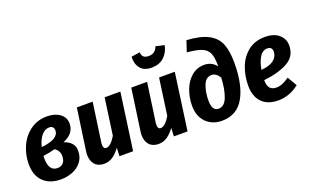

<svg xmlns="http://www.w3.org/2000/svg" viewBox="-89 -1235 2717 1687"><g transform="rotate(-20 1269.5 -391.5)"><path d="M485 -420Q485 -374 459.5 -340.5Q434 -307 378 -283Q422 -270 448 -242Q474 -214 474 -170Q474 -110 442 -68Q410 -26 358 -5Q306 16 248 16Q145 16 85 -41.5Q25 -99 25 -207Q25 -292 59.5 -370.5Q94 -449 161 -498Q228 -547 319 -547Q391 -547 438 -512.5Q485 -478 485 -420ZM184 -309Q347 -325 347 -406Q347 -426 336 -437.5Q325 -449 304 -449Q262 -449 230.5 -410.5Q199 -372 184 -309ZM172 -231 171 -209Q171 -88 252 -88Q287 -88 307 -110.5Q327 -133 327 -176Q327 -224 283 -253Q235 -239 172 -231Z M535 -109Q535 -126 538 -144L593 -531H741L689 -164Q688 -157 688 -146Q688 -108 716 -108Q756 -108 805 -188L853 -531H1000L926 0H798L802 -78Q769 -33 733 -8Q697 17 651 17Q596 17 565.5 -16.5Q535 -50 535 -109Z M1044 -109Q1044 -126 1047 -144L1102 -531H1250L1198 -164Q1197 -157 1197 -146Q1197 -108 1225 -108Q1265 -108 1314 -188L1362 -531H1509L1435 0H1307L1311 -78Q1278 -33 1242 -8Q1206 17 1160 17Q1105 17 1074.5 -16.5Q1044 -50 1044 -109ZM1197 -785 1277 -797Q1280 -766 1295.5 -752.5Q1311 -739 1342 -739Q1404 -739 1426 -800L1506 -781Q1491 -713 1446.5 -673.5Q1402 -634 1332 -634Q1262 -634 1228 -675.5Q1194 -717 1197 -785Z M1549 -195Q1549 -273 1575 -343Q1601 -413 1651.5 -456.5Q1702 -500 1772 -500Q1841 -500 1884 -445V-455Q1884 -531 1866 -570.5Q1848 -610 1802.5 -628.5Q1757 -647 1666 -655L1700 -757Q1830 -749 1901.5 -711Q1973 -673 2000.5 -605Q2028 -537 2028 -426Q2028 -220 1960.5 -102Q1893 16 1753 16Q1694 16 1648 -9.5Q1602 -35 1575.5 -82.5Q1549 -130 1549 -195ZM1875 -343Q1845 -394 1801 -394Q1748 -394 1724 -332.5Q1700 -271 1700 -191Q1700 -94 1761 -94Q1815 -94 1842.5 -164Q1870 -234 1875 -343Z M2533 -406Q2533 -304 2446.5 -256Q2360 -208 2222 -193V-191Q2222 -140 2242.5 -117.5Q2263 -95 2301 -95Q2331 -95 2359 -106.5Q2387 -118 2423 -143L2475 -54Q2385 17 2280 17Q2181 17 2127 -38.5Q2073 -94 2073 -195Q2073 -284 2103 -364.5Q2133 -445 2197 -496.5Q2261 -548 2357 -548Q2439 -548 2486 -507.5Q2533 -467 2533 -406ZM2387 -401Q2387 -421 2376.5 -433.5Q2366 -446 2343 -446Q2297 -446 2269.5 -400.5Q2242 -355 2230 -286Q2311 -293 2349 -324.5Q2387 -356 2387 -401Z"/></g></svg>

Font: Fira Sans Condensed
Style: Bold Italic
Weight: 700
Width: 3
Italic angle: -8°
Designer: Carrois Corporate & Edenspiekermann AG
Foundry: Carrois Corporate GbR & Edenspiekermann AG
Version: Version 4.203